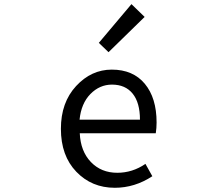

<svg xmlns="http://www.w3.org/2000/svg" viewBox="-20 -892 1040 925"><path d="M533.2 12.7Q421.9 12.7 347.7 -64.5Q273.4 -141.6 273.4 -271.5Q273.4 -398.4 346.7 -477.5Q419.9 -556.6 518.6 -556.6Q621.1 -556.6 677.7 -488.3Q734.4 -419.9 734.4 -301.8Q734.4 -275.4 730.5 -250H364.3Q368.2 -163.1 418 -111.3Q467.8 -59.6 544.9 -59.6Q618.2 -59.6 680.7 -102.5L713.9 -43Q628.9 12.7 533.2 12.7ZM363.3 -315.4H654.3Q654.3 -397.5 619.1 -440.9Q584 -484.4 519.5 -484.4Q460 -484.4 415.5 -439Q371.1 -393.6 363.3 -315.4ZM502.9 -640.6 456.1 -685.5 613.3 -872.1 676.8 -810.5Z"/></svg>

Font: Gen Shin Gothic Monospace Regular
Style: Regular
Weight: 400
Designer: [Source Han Sans]
Ryoko NISHIZUKA  (kana & ideographs); Paul D. Hunt (Latin, Greek & Cyrillic); Wenlong ZHANG  (bopomofo
Version: Version 1.002.20150607